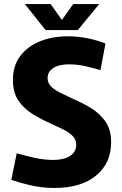

<svg xmlns="http://www.w3.org/2000/svg" viewBox="-20 -920 605 952"><path d="M251 12Q186 12 128 -2Q70 -16 36 -28L63 -160Q101 -149 149.5 -138Q198 -127 244 -127Q297 -127 327.5 -147Q358 -167 358 -203Q358 -228 339.5 -246.5Q321 -265 291 -279.5Q261 -294 226 -310Q183 -329 141 -355Q99 -381 71.5 -421Q44 -461 44 -524Q44 -593 79.5 -641Q115 -689 176.5 -714.5Q238 -740 317 -740Q369 -740 418 -729.5Q467 -719 503 -704L478 -572Q451 -581 407.5 -591Q364 -601 322 -601Q272 -601 244 -582.5Q216 -564 216 -533Q216 -508 234 -490.5Q252 -473 282 -458.5Q312 -444 346 -428Q389 -410 431.5 -384Q474 -358 502.5 -318Q531 -278 531 -215Q531 -111 456.5 -49.5Q382 12 251 12ZM206 -771 103 -900H231L287 -821L343 -900H472L366 -771Z"/></svg>

Font: Murecho
Style: Bold
Weight: 700
Designer: Neil Summerour
Foundry: Positype
Version: Version 1.010; ttfautohint (v1.8.3)